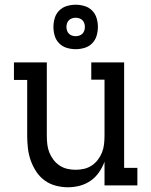

<svg xmlns="http://www.w3.org/2000/svg" viewBox="-20 -784 640 812"><path d="M267 8Q241 8 215 1Q189 -6 168 -21.5Q147 -37 132.5 -59.5Q118 -82 109.5 -106.5Q101 -131 98 -157.5Q95 -184 95 -210V-446H39V-520H178V-210Q178 -192 180 -174Q182 -156 188.5 -139.5Q195 -123 206 -108.5Q217 -94 232 -84Q247 -74 264.5 -70Q282 -66 300 -66Q318 -66 335.5 -70Q353 -74 368 -84Q383 -94 394 -108.5Q405 -123 411.5 -139.5Q418 -156 420 -174Q422 -192 422 -210V-447H366V-520H505V-74H561V0H422V-100Q413 -76 398.5 -55Q384 -34 363 -19.5Q342 -5 317.5 1.5Q293 8 267 8ZM300 -576Q281 -576 262.5 -581.5Q244 -587 230.5 -600.5Q217 -614 211.5 -632.5Q206 -651 206 -670Q206 -689 211.5 -707.5Q217 -726 230.5 -739.5Q244 -753 262.5 -758.5Q281 -764 300 -764Q319 -764 337.5 -758.5Q356 -753 369.5 -739.5Q383 -726 388.5 -707.5Q394 -689 394 -670Q394 -651 388.5 -632.5Q383 -614 369.5 -600.5Q356 -587 337.5 -581.5Q319 -576 300 -576ZM300 -631Q308 -631 315.5 -633.5Q323 -636 328.5 -641.5Q334 -647 336.5 -654.5Q339 -662 339 -670Q339 -678 336.5 -685.5Q334 -693 328.5 -698.5Q323 -704 315.5 -706.5Q308 -709 300 -709Q292 -709 284.5 -706.5Q277 -704 271.5 -698.5Q266 -693 263.5 -685.5Q261 -678 261 -670Q261 -662 263.5 -654.5Q266 -647 271.5 -641.5Q277 -636 284.5 -633.5Q292 -631 300 -631Z"/></svg>

Font: Iosevka Etoile
Style: Regular
Weight: 400
Designer: Belleve Invis
Foundry: Belleve Invis
Version: Version 33.2.4